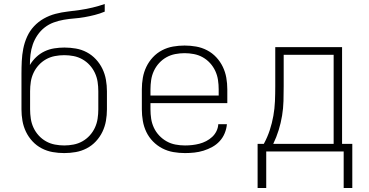

<svg xmlns="http://www.w3.org/2000/svg" viewBox="-20 -755 1840 957"><path d="M300 8Q271 8 242.5 3Q214 -2 188 -15.5Q162 -29 142 -50.5Q122 -72 109.5 -98Q97 -124 92 -152.5Q87 -181 87 -210V-300Q87 -322 87 -344Q87 -366 87 -387Q87 -419 88.5 -450.5Q90 -482 96 -512.5Q102 -543 115 -572Q128 -601 149.5 -624Q171 -647 198.5 -662.5Q226 -678 256.5 -686Q287 -694 318 -697.5Q349 -701 380 -705.5Q411 -710 442 -717.5Q473 -725 502 -735V-697Q478 -687 452.5 -680.5Q427 -674 401.5 -669.5Q376 -665 350 -663Q324 -661 298 -656.5Q272 -652 247.5 -643Q223 -634 202.5 -618Q182 -602 167 -580Q152 -558 143.5 -533.5Q135 -509 132 -483Q129 -457 129 -431Q142 -453 160.5 -470.5Q179 -488 202 -499Q225 -510 250.5 -514Q276 -518 301 -518Q330 -518 358.5 -513Q387 -508 412.5 -494.5Q438 -481 458 -459.5Q478 -438 490.5 -412Q503 -386 508 -357.5Q513 -329 513 -300V-210Q513 -181 508 -152.5Q503 -124 490.5 -98Q478 -72 458 -50.5Q438 -29 412 -15.5Q386 -2 357.5 3Q329 8 300 8ZM300 -30Q323 -30 346.5 -34.5Q370 -39 390.5 -50.5Q411 -62 427 -79.5Q443 -97 453 -118.5Q463 -140 466.5 -163.5Q470 -187 470 -210V-300Q470 -324 466.5 -347Q463 -370 453 -391.5Q443 -413 427 -430.5Q411 -448 390.5 -459.5Q370 -471 347 -475.5Q324 -480 300 -480Q277 -480 253.5 -475.5Q230 -471 209.5 -459.5Q189 -448 173 -430.5Q157 -413 147 -391.5Q137 -370 133.5 -347Q130 -324 130 -300V-210Q130 -187 133.5 -163.5Q137 -140 147 -118.5Q157 -97 173 -79.5Q189 -62 209.5 -50.5Q230 -39 253.5 -34.5Q277 -30 300 -30Z M902 8Q873 8 844 3Q815 -2 789 -15.5Q763 -29 742.5 -50Q722 -71 709.5 -97Q697 -123 692 -152Q687 -181 687 -210V-310Q687 -339 692 -367.5Q697 -396 709.5 -422Q722 -448 742 -469.5Q762 -491 788 -504.5Q814 -518 842.5 -523Q871 -528 900 -528Q929 -528 957.5 -523Q986 -518 1012 -504.5Q1038 -491 1058 -469.5Q1078 -448 1090.5 -422Q1103 -396 1108 -367.5Q1113 -339 1113 -310V-241H730V-210Q730 -186 733.5 -163Q737 -140 747 -118.5Q757 -97 773.5 -79.5Q790 -62 810.5 -50.5Q831 -39 854.5 -34.5Q878 -30 902 -30Q920 -30 938 -32Q956 -34 973.5 -38.5Q991 -43 1007.5 -51.5Q1024 -60 1037.5 -72.5Q1051 -85 1059 -101.5Q1067 -118 1068 -136H1111Q1109 -113 1100 -91Q1091 -69 1075 -51.5Q1059 -34 1038 -22.5Q1017 -11 994.5 -4Q972 3 948.5 5.5Q925 8 902 8ZM730 -279H1070V-310Q1070 -333 1066.5 -356.5Q1063 -380 1053 -401.5Q1043 -423 1027 -440.5Q1011 -458 990.5 -469.5Q970 -481 946.5 -485.5Q923 -490 900 -490Q877 -490 853.5 -485.5Q830 -481 809.5 -469.5Q789 -458 773 -440.5Q757 -423 747 -401.5Q737 -380 733.5 -356.5Q730 -333 730 -310Z M1307 182H1264V-38H1295Q1313 -71 1324.5 -106Q1336 -141 1342.5 -177.5Q1349 -214 1350.5 -251Q1352 -288 1352 -325V-520H1685V-38H1736V182H1693V0H1307ZM1643 -38V-482H1394V-325Q1394 -288 1393 -251.5Q1392 -215 1386 -178.5Q1380 -142 1369 -106.5Q1358 -71 1342 -38Z"/></svg>

Font: Zed Sans Extralight Extended
Style: Regular
Weight: 200
Width: 7
Designer: Belleve Invis
Foundry: Belleve Invis
Version: Version 1.0.0; ttfautohint (v1.8.4)